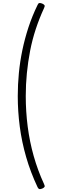

<svg xmlns="http://www.w3.org/2000/svg" viewBox="-20 -1198 398 1297"><path d="M277 -1142Q246 -1075 222 -1002.5Q198 -930 183.5 -855Q169 -780 161.5 -703.5Q154 -627 154 -549Q154 -445 167 -343.5Q180 -242 207.5 -144.5Q235 -47 277 44Q284 58 281 64Q278 70 265 76Q251 81 245 79Q239 77 234 67Q186 -35 156.5 -137.5Q127 -240 113.5 -343Q100 -446 100 -549Q100 -627 107.5 -704.5Q115 -782 131 -859Q147 -936 172 -1012.5Q197 -1089 234 -1165Q239 -1176 245 -1177.5Q251 -1179 265 -1174Q278 -1168 281 -1162Q284 -1156 277 -1142Z"/></svg>

Font: Playwrite FR Moderne ExtraLight
Style: Regular
Weight: 250
Version: Version 1.002